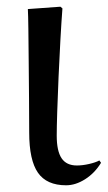

<svg xmlns="http://www.w3.org/2000/svg" viewBox="-20 -538 321 572"><path d="M177 14Q119 14 93 -23.5Q67 -61 67 -143Q67 -188 66.5 -244Q66 -300 65.5 -355Q65 -410 64.5 -452Q64 -494 63 -511L160 -518L166 -513Q163 -474 160 -420Q157 -366 154.5 -309.5Q152 -253 150.5 -205.5Q149 -158 149 -134Q149 -88 163.5 -66.5Q178 -45 209 -45Q226 -45 245.5 -49.5Q265 -54 276 -60L281 -53Q262 -22 233.5 -4Q205 14 177 14Z"/></svg>

Font: Literata 72pt
Style: Regular
Weight: 400
Designer: Latin by Veronika Burian and Jose Scaglione. Greek by Irene Vlachou. Cyrillic by Vera Evstafieva.
Foundry: TypeTogether
Version: Version 3.002